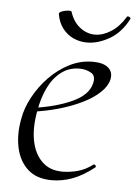

<svg xmlns="http://www.w3.org/2000/svg" viewBox="-46 -601 463 649"><g transform="rotate(5 185.5 -276.0)"><path d="M154 12Q102 12 72 -15.5Q42 -43 32.5 -88Q23 -133 33 -185Q39 -222 59.5 -260Q80 -298 110.5 -329.5Q141 -361 178.5 -380Q216 -399 258 -399Q293 -399 310 -384.5Q327 -370 322 -345Q317 -322 294.5 -300.5Q272 -279 236.5 -261.5Q201 -244 157.5 -231.5Q114 -219 67 -213L69 -226Q147 -237 200.5 -261.5Q254 -286 264 -324Q272 -352 254 -362Q236 -372 215 -372Q179 -372 152 -351Q125 -330 108.5 -295Q92 -260 85 -218Q74 -161 82.5 -116.5Q91 -72 117.5 -46Q144 -20 187 -20Q212 -20 238.5 -27Q265 -34 290 -53Q293 -55 296.5 -51Q300 -47 297 -44Q259 -14 224 -1Q189 12 154 12ZM232 -462Q208 -462 186.5 -471.5Q165 -481 149.5 -500.5Q134 -520 129 -549Q128 -554 133.5 -557Q139 -560 147.5 -562Q156 -564 163 -564Q170 -564 171 -561Q182 -527 205.5 -509Q229 -491 256 -491Q283 -491 310.5 -508.5Q338 -526 358 -559Q360 -564 366.5 -561Q373 -558 371 -554Q347 -507 308 -484.5Q269 -462 232 -462Z"/></g></svg>

Font: Cormorant Infant Light
Style: Italic
Weight: 300
Italic angle: -10°
Designer: Christian Thalmann (Catharsis Fonts)
Foundry: Catharsis Fonts
Version: Version 4.001